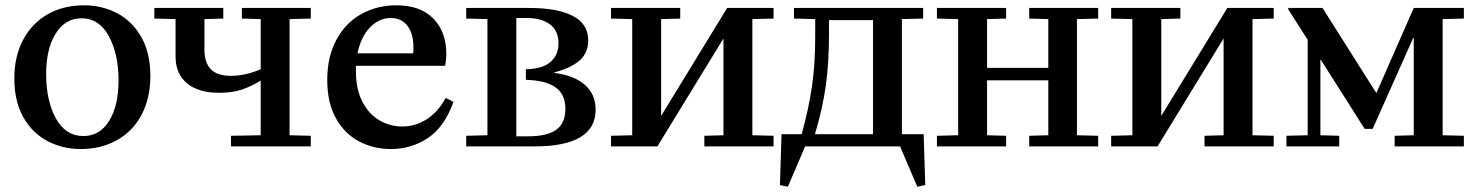

<svg xmlns="http://www.w3.org/2000/svg" viewBox="-20 -552 5564 724"><path d="M297 -532Q365 -532 422 -502Q479 -472 513 -412Q547 -352 547 -266Q547 -183 514.5 -120.5Q482 -58 422 -24Q362 10 284 10Q216 10 159 -20Q102 -50 68 -110Q34 -170 34 -256Q34 -339 67 -401.5Q100 -464 159.5 -498Q219 -532 297 -532ZM295 -39Q356 -39 391.5 -96Q427 -153 427 -249Q427 -348 390.5 -415.5Q354 -483 287 -483Q226 -483 190 -425.5Q154 -368 154 -272Q154 -173 190.5 -106Q227 -39 295 -39Z M1072 -480V-42L1152 -40V0H851V-40L963 -42V-248Q929 -227 892.5 -214.5Q856 -202 808 -202Q728 -202 685 -238Q642 -274 642 -339V-480L562 -482V-522H822V-482L751 -480V-364Q751 -316 775 -291Q799 -266 851 -266Q905 -266 963 -291V-480L892 -482V-522H1152V-482Z M1497 -75Q1547 -75 1590 -103Q1633 -131 1660 -182H1662L1690 -168Q1656 -73 1593.5 -31.5Q1531 10 1454 10Q1389 10 1334.5 -18.5Q1280 -47 1247 -105.5Q1214 -164 1214 -251Q1214 -338 1248.5 -402Q1283 -466 1342.5 -499Q1402 -532 1475 -532Q1565 -532 1614 -482Q1663 -432 1663 -348Q1663 -330 1659 -306L1657 -304H1322V-286Q1322 -215 1347 -167.5Q1372 -120 1412 -97.5Q1452 -75 1497 -75ZM1538 -351Q1539 -358 1539 -373Q1539 -425 1516.5 -454.5Q1494 -484 1454 -484Q1409 -484 1375 -448.5Q1341 -413 1328 -351Z M1818 -42V-480L1738 -482V-522H1976Q2082 -522 2140 -492Q2198 -462 2198 -400Q2198 -352 2165 -323.5Q2132 -295 2070 -279V-277Q2144 -268 2185 -232.5Q2226 -197 2226 -138Q2226 -69 2168 -34.5Q2110 0 1998 0H1738V-40ZM1971 -38Q2044 -38 2078 -63Q2112 -88 2112 -142Q2112 -196 2075 -222.5Q2038 -249 1963 -251V-291Q2026 -292 2056 -318.5Q2086 -345 2086 -389Q2086 -436 2054 -460Q2022 -484 1967 -484H1927V-38Z M2364 -42V-480L2284 -482V-522H2545V-482L2473 -480V-115L2722 -522H2897V-482L2817 -480V-42L2897 -40V0H2636V-40L2708 -42V-407L2459 0H2284V-40Z M2951 152 2921 146 2927 -46H3003Q3030 -144 3042 -227.5Q3054 -311 3054 -414V-480L2974 -482V-522H3461V-482L3381 -480V-46H3463L3469 146L3439 152L3374 0H3016ZM3272 -46V-476H3106V-426Q3106 -315 3094 -229Q3082 -143 3053 -46Z M3593 -42V-480L3513 -482V-522H3774V-482L3702 -480V-296H3933V-480L3861 -482V-522H4121V-482L4041 -480V-42L4121 -40V0H3861V-40L3933 -42V-249H3702V-42L3774 -40V0H3513V-40Z M4250 -42V-480L4170 -482V-522H4431V-482L4359 -480V-115L4608 -522H4783V-482L4703 -480V-42L4783 -40V0H4522V-40L4594 -42V-407L4345 0H4170V-40Z M4831 -40 4911 -42V-402L4837 -518L4839 -522H4967L5170 -201L5311 -522H5500V-482L5420 -480V-42L5500 -40V0H5239V-40L5311 -42V-409H5309L5156 -66H5126L4961 -326H4959V-42L5030 -40V0H4831Z"/></svg>

Font: Minipax
Style: Bold
Weight: 500
Designer: Raphaël Ronot, Igor Stepanchenko (Cyrillic)
Foundry: steppetype
Version: Version 1.002